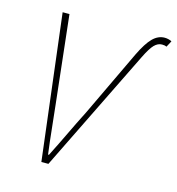

<svg xmlns="http://www.w3.org/2000/svg" viewBox="-101 -756 780 844"><g transform="rotate(15 289.0 -334.0)"><path d="M163 0 83 -660H114L158 -262Q165 -201 170 -150.5Q175 -100 183 -39H187Q218 -100 242 -150.5Q266 -201 297 -262L440 -563Q467 -619 491.5 -643.5Q516 -668 546 -668Q555 -668 564.5 -665.5Q574 -663 578 -660L563 -632Q559 -634 554.5 -635Q550 -636 542 -636Q523 -636 507 -619.5Q491 -603 469 -558L195 0Z"/></g></svg>

Font: Source Sans 3
Style: Italic
Weight: 200
Italic angle: -11°
Designer: Paul D. Hunt
Foundry: Adobe
Version: Version 3.046;hotconv 1.0.118;makeotfexe 2.5.65603